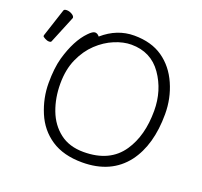

<svg xmlns="http://www.w3.org/2000/svg" viewBox="-125 -854 1061 1010"><g transform="rotate(20 405.5 -349.5)"><path d="M288 -639Q367 -708 463 -708Q559 -708 623 -663.5Q687 -619 721.5 -541Q756 -463 756 -375Q756 -202 678 -98Q593 13 432 13Q327 13 258.5 -32.5Q190 -78 157 -157Q124 -236 124 -319.5Q124 -403 140 -461Q172 -573 228 -630Q250 -653 263.5 -653Q277 -653 288 -639ZM420 -41Q567 -41 635 -142Q696 -232 696 -371Q696 -485 635.5 -571.5Q575 -658 465 -658Q421 -658 371.5 -637.5Q322 -617 279.5 -577Q237 -537 210 -477Q183 -417 183 -337.5Q183 -258 208.5 -190.5Q234 -123 287 -82Q340 -41 420 -41ZM66 -703Q68 -712 83 -712Q98 -712 112.5 -703.5Q127 -695 127 -685Q127 -683 126 -682L64 -531Q62 -525 51 -525Q40 -525 27.5 -532Q15 -539 15 -542V-547Z"/></g></svg>

Font: LXGW WenKai Lite Light
Style: Regular
Weight: 300
Designer: LXGW / Fontworks Inc.
Foundry: LXGW / Fontworks Inc.
Version: Version 1.511; March 25, 2025